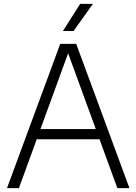

<svg xmlns="http://www.w3.org/2000/svg" viewBox="-20 -965 700 985"><path d="M16 0 289 -740H371L644 0H582L323 -709.5H336L77 0ZM148.5 -250.5 163.5 -303H497L511.5 -250.5ZM303 -806 391 -945H456.5L357.5 -806Z"/></svg>

Font: Encode Sans SC Light
Style: Regular
Weight: 300
Version: Version 3.002